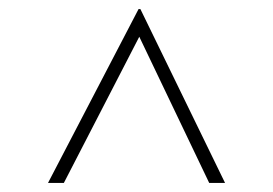

<svg xmlns="http://www.w3.org/2000/svg" viewBox="-20 -833 603 424"><path d="M290 -813 477 -429H442L277 -774L286 -813ZM290 -813 299 -774 121 -429H86L286 -813Z"/></svg>

Font: BioRhyme ExtraBold ExtraLight
Style: Regular
Weight: 250
Version: Version 1.600;gftools[0.9.33]